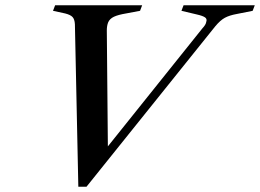

<svg xmlns="http://www.w3.org/2000/svg" viewBox="-20 -693 986 728"><path d="M946 -673 938 -652 878 -640Q850 -635 832.5 -625.5Q815 -616 796 -593L308 15H277L264 -601Q263 -620 255 -628.5Q247 -637 227 -642L181 -652L189 -673H519L511 -652L458 -642Q428 -637 412 -629.5Q396 -622 390 -608Q385 -595 385 -578L389 -138L747 -585Q761 -600 762 -610Q766 -621 757.5 -627Q749 -633 727 -638L668 -652L676 -673Z"/></svg>

Font: Ibarra Real Nova
Style: Italic
Weight: 400
Italic angle: -22°
Designer: Jose Maria Ribagorda & Octavio Pardo
Foundry: Octavio Pardo
Version: Version 1.014